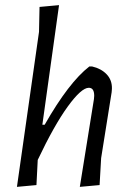

<svg xmlns="http://www.w3.org/2000/svg" viewBox="-20 -724 509 748"><path d="M339 -465Q374 -457 395.5 -434.5Q417 -412 416 -378L415 -365L374 -108L368 -3L291 4L346 -338L347 -351Q347 -382 326 -382Q297 -382 244 -309Q191 -236 127 -101L122 -3L46 4L132 -600L134 -697L210 -704L145 -238H154Q248 -403 328 -465Z"/></svg>

Font: Alegreya Sans
Style: Italic
Weight: 400
Italic angle: -7°
Designer: Juan Pablo del Peral
Foundry: Huerta Tipografica
Version: Version 2.007